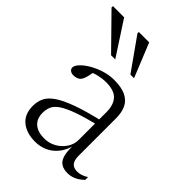

<svg xmlns="http://www.w3.org/2000/svg" viewBox="-219 -774 878 878"><g transform="rotate(45 220.0 -335.0)"><path d="M331 -275.5 331.5 -249Q256 -231 210.5 -214.8Q165 -198.5 141.2 -182.5Q117.5 -166.5 109.5 -148.5Q101.5 -130.5 101.5 -108Q101.5 -70 124.8 -50Q148 -30 189 -30Q221.5 -30 248 -45.2Q274.5 -60.5 290.2 -84.8Q306 -109 306 -136V-317Q306 -363 283.5 -387.8Q261 -412.5 206.5 -412.5Q186 -412.5 162 -407Q138 -401.5 109 -388.5L137 -407.5Q134 -393 131.2 -380.2Q128.5 -367.5 125 -358.2Q121.5 -349 116.5 -343Q110.5 -335.5 100.8 -332Q91 -328.5 80.5 -328.5Q66.5 -328.5 58.8 -335Q51 -341.5 51 -350.5Q51 -363.5 66.5 -380Q82 -396.5 107.5 -411.5Q133 -426.5 164 -436.2Q195 -446 226 -446Q275 -446 303.5 -432Q332 -418 344.5 -391.8Q357 -365.5 357 -328V-87.5Q357 -66.5 362.2 -53.8Q367.5 -41 378 -35.2Q388.5 -29.5 403.5 -29.5Q416 -29.5 428.8 -33.5Q441.5 -37.5 456.5 -47V-29Q437 -10 417.2 -1.5Q397.5 7 377.5 7Q352 7 335.8 -3Q319.5 -13 312.2 -37.2Q305 -61.5 306.5 -103L309.5 -105Q300 -67 279.8 -41.5Q259.5 -16 231.8 -3Q204 10 170 10Q115 10 81.2 -17.5Q47.5 -45 47.5 -99Q47.5 -126.5 58 -149.5Q68.5 -172.5 98 -193.2Q127.5 -214 183.5 -234.2Q239.5 -254.5 331 -275.5ZM164 -515.5H137L-16 -671.5V-680.5H56.5ZM285.5 -515.5H262L151.5 -671.5V-680.5H218.5Z"/></g></svg>

Font: Newsreader 16pt 16pt Light
Style: Regular
Weight: 300
Version: Version 1.003